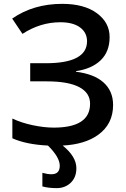

<svg xmlns="http://www.w3.org/2000/svg" viewBox="-20 -744 654 993"><path d="M246.1 157.2Q289.1 157.2 289.1 113.3Q289.1 69.3 228 8.8Q115.7 3.4 43.9 -28.8V-130.9Q91.8 -108.4 150.4 -96.2Q209 -84 257.8 -84Q445.8 -84 445.8 -207Q446.3 -263.7 389.6 -293.5Q333 -323.2 222.2 -323.2H136.2V-417H216.8Q430.2 -417 430.2 -530.8Q429.7 -576.2 393.6 -602.5Q357.4 -628.9 292 -628.9Q188.5 -628.9 96.2 -568.8L43 -647.9Q152.8 -724.1 301.8 -724.1Q415 -724.1 481 -675.8Q546.9 -627.4 546.9 -552.2Q546.9 -477.1 501 -432.6Q455.1 -388.2 373 -376V-373Q466.8 -361.3 515.6 -317.4Q564.5 -273.4 564.9 -202.1Q565.4 -102.5 487.3 -46.4Q418.9 2.9 304.2 8.8Q375 65.9 375 126Q375 173.3 345.7 201.2Q316.4 229 273.4 229Q231 229 199.2 220.2V149.9Q225.6 157.2 246.1 157.2Z"/></svg>

Font: OpenSans-Semibold
Style: Regular
Weight: 600
Foundry: Ascender Corporation
Version: Version 1.10